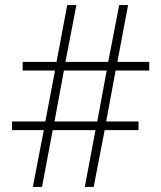

<svg xmlns="http://www.w3.org/2000/svg" viewBox="-20 -734 633 754"><path d="M109 0 152 -223H27V-257H158L196 -457H69V-491H202L244 -714H280L237 -491H405L448 -714H483L441 -491H566V-457H434L397 -257H524V-223H391L348 0H313L355 -223H187L145 0ZM194 -257H362L399 -457H231Z"/></svg>

Font: Noto Sans Tamil SemiCondensed ExtraLight
Style: Regular
Weight: 200
Width: 4
Designer: Jelle Bosma - Monotype Design Team
Foundry: Monotype Imaging Inc.
Version: Version 2.004; ttfautohint (v1.8.4.7-5d5b)